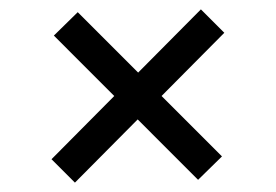

<svg xmlns="http://www.w3.org/2000/svg" viewBox="-20 -496 590 410"><path d="M140 -106 90 -156 224 -291 95 -420 146 -470 275 -341 409 -476 459 -426 325 -291 454 -162 403 -112 274 -241Z"/></svg>

Font: DM Sans 9pt 36pt
Style: Regular
Weight: 400
Version: Version 4.004;gftools[0.9.30]